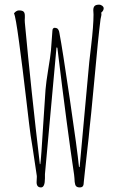

<svg xmlns="http://www.w3.org/2000/svg" viewBox="-20 -797 509 830"><path d="M157.2 13.2Q138.2 13.2 138.2 -9.3Q138.2 -15.6 138.7 -20.5Q139.2 -25.4 139.2 -31.2V-36.1Q136.2 -60.5 121.1 -157.2L112.3 -211.9Q108.9 -233.9 93.3 -368.2Q77.6 -503.9 62.5 -614.7Q47.4 -727.5 40.5 -738.8Q43.5 -744.1 49.6 -748Q55.7 -752 61.5 -752Q76.7 -752 82 -746.6Q87.4 -741.2 87.4 -729V-720.2Q86.9 -715.8 86.9 -710Q86.9 -701.7 87.4 -699.2Q114.7 -405.8 152.3 -87.4H154.3Q158.2 -115.2 166 -246.1Q174.8 -384.8 176.8 -409.2Q179.2 -439.9 188.5 -497.1Q198.2 -554.7 200.2 -578.1L203.6 -623.5L205.1 -644Q206.1 -656.7 206.1 -657.2Q206.1 -659.7 206.5 -663.6Q207 -667.5 207.5 -669.9Q207.5 -671.4 209.2 -673.3Q210.9 -675.3 213.4 -676.8Q220.7 -676.8 224.9 -675.3Q229 -673.8 231.4 -669.9Q233.9 -666 234.9 -663.1Q235.8 -660.2 236.8 -654.8L238.3 -646Q248.5 -594.2 281.5 -370.6Q314.5 -147 321.3 -76.2L324.2 -74.2L361.3 -479Q364.3 -520 374 -599.1Q384.3 -686.5 384.3 -733.9Q384.3 -739.3 383.8 -743.7Q383.3 -748 383.3 -752.9Q383.3 -765.1 388.9 -771Q394.5 -776.9 409.2 -776.9Q415.5 -776.9 421.9 -772Q428.2 -767.1 428.2 -761.2Q428.2 -751 417.5 -742.2Q418.5 -739.3 418.5 -735.8Q418.5 -731 416.5 -722.9Q414.6 -714.8 414.6 -713.9Q404.3 -633.3 387.7 -448.7Q371.1 -271.5 367.2 -242.2Q363.3 -198.7 358.9 -163.1L347.7 -61.5Q347.2 -56.6 345.7 -43Q342.3 -16.1 342.3 -11.2Q342.3 1.5 338.6 7.3Q335 13.2 324.2 13.2Q308.6 13.2 305.2 1Q302.2 -8.3 301.8 -26.9L300.3 -42Q271 -236.8 228 -590.3L225.1 -592.3L224.6 -591.3L224.1 -590.3Q185.1 -156.7 174.3 -43.9V-26.4Q174.3 13.2 157.2 13.2Z"/></svg>

Font: Amatica SC
Style: Regular
Weight: 400
Designer: Vernon Adams, Ben Nathan
Foundry: newtypography
Version: Version 2.001